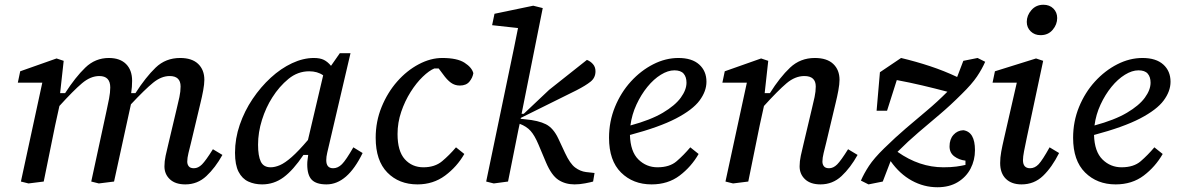

<svg xmlns="http://www.w3.org/2000/svg" viewBox="-20 -764 4958 808"><path d="M760 12Q718 12 695 -9.5Q672 -31 672 -64Q672 -85 677 -108.5Q682 -132 688 -156L724 -308Q730 -332 735 -355.5Q740 -379 740 -400Q740 -444 694 -444Q659 -444 624.5 -416Q590 -388 531 -325L508 -220Q496 -165 484 -110Q472 -55 460 0L396 8L364 0L428 -296Q434 -323 439 -349Q444 -375 444 -396Q444 -444 398 -444Q361 -444 325 -413.5Q289 -383 230 -318L212 -236Q200 -177 188 -118Q176 -59 164 0L100 8L68 0L158 -416H55L65 -464L218 -518L248 -508L233 -372H254Q297 -439 339 -479.5Q381 -520 438 -520Q485 -520 510.5 -494.5Q536 -469 536 -424Q536 -412 535 -398.5Q534 -385 532 -372H550Q593 -439 635 -479.5Q677 -520 738 -520Q788 -520 814 -495Q840 -470 840 -428Q840 -410 835 -383Q830 -356 824 -332L784 -164Q778 -140 773 -119.5Q768 -99 768 -84Q768 -72 774.5 -64Q781 -56 796 -56Q814 -56 830 -72Q846 -88 876 -136L916 -112Q886 -58 848.5 -23Q811 12 760 12Z M1066 -155Q1066 -108 1077.5 -84Q1089 -60 1119 -60Q1137 -60 1158 -69Q1179 -78 1207.5 -103Q1236 -128 1276 -175L1340 -447Q1316 -464 1281 -464Q1233 -464 1194 -432Q1155 -400 1126 -354Q1099 -312 1082.5 -259.5Q1066 -207 1066 -155ZM1354 12Q1311 12 1292 -7.5Q1273 -27 1273 -72Q1273 -83 1274.5 -93Q1276 -103 1277 -112H1257Q1214 -48 1173.5 -18Q1133 12 1083 12Q1051 12 1025 0Q999 -12 984 -41Q969 -70 969 -121Q969 -181 989 -239Q1009 -297 1043 -347.5Q1077 -398 1119.5 -437Q1162 -476 1209 -498Q1256 -520 1301 -520Q1327 -520 1343 -512Q1359 -504 1373 -487L1410 -540H1455L1368 -168Q1361 -138 1357 -121Q1353 -104 1353 -90Q1353 -56 1382 -56Q1402 -56 1419 -73Q1436 -90 1467 -144L1506 -120Q1442 12 1354 12Z M1737 12Q1659 12 1610 -38Q1561 -88 1561 -184Q1561 -253 1586 -314Q1611 -375 1651.5 -421Q1692 -467 1742 -493.5Q1792 -520 1841 -520Q1904 -520 1935 -500Q1966 -480 1972 -456Q1969 -437 1955.5 -420.5Q1942 -404 1915 -404Q1894 -404 1877.5 -416Q1861 -428 1844 -452L1826 -476H1808Q1786 -467 1759 -441Q1732 -415 1708 -377Q1684 -339 1668.5 -293.5Q1653 -248 1653 -200Q1653 -128 1683.5 -94Q1714 -60 1762 -60Q1810 -60 1840.5 -85.5Q1871 -111 1899 -144L1934 -116Q1903 -62 1853 -25Q1803 12 1737 12Z M2026 0 2126 -480Q2135 -524 2143.5 -564Q2152 -604 2160 -646L2051 -658L2061 -706L2224 -740L2264 -730L2175 -285H2184L2291 -386L2450 -512Q2465 -506 2475.5 -494Q2486 -482 2486 -464Q2486 -437 2465.5 -420.5Q2445 -404 2406 -384L2172 -268L2171 -264L2190 -262Q2246 -257 2277.5 -241Q2309 -225 2330 -180L2358 -120Q2379 -75 2400.5 -59Q2422 -43 2446 -40L2482 -36L2476 0Q2466 3 2442.5 7.5Q2419 12 2398 12Q2359 12 2330 -7Q2301 -26 2278 -80L2246 -156Q2230 -194 2213 -213Q2196 -232 2167 -243L2162 -220Q2151 -165 2140 -110Q2129 -55 2118 0L2058 8Z M2818 -468Q2791 -468 2761 -449.5Q2731 -431 2704.5 -398.5Q2678 -366 2658.5 -324Q2639 -282 2633 -236Q2718 -259 2769.5 -289.5Q2821 -320 2845 -353Q2869 -386 2869 -416Q2869 -440 2857 -454Q2845 -468 2818 -468ZM2722 12Q2644 12 2593.5 -38Q2543 -88 2543 -184Q2543 -253 2568 -314Q2593 -375 2635 -421Q2677 -467 2729 -493.5Q2781 -520 2835 -520Q2892 -520 2922.5 -492.5Q2953 -465 2953 -420Q2953 -380 2924 -341Q2895 -302 2825 -265.5Q2755 -229 2631 -196Q2633 -126 2666.5 -93Q2700 -60 2747 -60Q2798 -60 2827.5 -85.5Q2857 -111 2885 -144L2920 -116Q2889 -62 2840 -25Q2791 12 2722 12Z M3433 12Q3391 12 3368 -9.5Q3345 -31 3345 -64Q3345 -85 3350 -108.5Q3355 -132 3361 -156L3397 -308Q3403 -332 3408 -355.5Q3413 -379 3413 -400Q3413 -444 3365 -444Q3326 -444 3290 -413.5Q3254 -383 3195 -318L3177 -236Q3165 -177 3153 -118Q3141 -59 3129 0L3065 8L3033 0L3123 -416H3020L3030 -464L3183 -518L3213 -508L3198 -372H3220Q3262 -439 3305 -479.5Q3348 -520 3409 -520Q3460 -520 3486.5 -495Q3513 -470 3513 -428Q3513 -410 3508 -383Q3503 -356 3497 -332L3457 -164Q3451 -140 3446 -119.5Q3441 -99 3441 -84Q3441 -72 3447.5 -64Q3454 -56 3469 -56Q3487 -56 3503 -72Q3519 -88 3549 -136L3589 -112Q3559 -58 3521.5 -23Q3484 12 3433 12Z M3669 -298 3683 -460 3772 -520Q3835 -505 3894 -485.5Q3953 -466 4008 -440L4034 -508L4094 -520L4126 -504Q4113 -474 4091.5 -442Q4070 -410 4027 -368Q3979 -320 3934 -282Q3889 -244 3845.5 -207Q3802 -170 3757 -125Q3849 -60 3950 -60Q3982 -60 4004 -63Q4026 -66 4043 -70V-88Q4016 -91 3996 -106Q3976 -121 3976 -148Q3976 -178 3992.5 -196.5Q4009 -215 4034 -216Q4083 -209 4083 -132Q4083 -90 4064.5 -54.5Q4046 -19 4010.5 2.5Q3975 24 3925 24Q3868 24 3817 -4Q3766 -32 3728 -86L3695 0L3635 12L3603 -4Q3616 -34 3637 -66Q3658 -98 3701 -140Q3749 -187 3793 -224.5Q3837 -262 3880.5 -298.5Q3924 -335 3967 -378Q3914 -392 3861 -404.5Q3808 -417 3754 -427L3713 -298Z M4189 -78Q4189 -101 4193.5 -125.5Q4198 -150 4205 -180L4259 -416H4157L4167 -464L4340 -518L4370 -508L4301 -184Q4294 -151 4289.5 -127.5Q4285 -104 4285 -90Q4285 -56 4315 -56Q4335 -56 4351 -73Q4367 -90 4397 -144L4437 -120Q4407 -60 4369.5 -24Q4332 12 4279 12Q4237 12 4213 -11.5Q4189 -35 4189 -78ZM4359 -616Q4334 -616 4317.5 -632Q4301 -648 4301 -672Q4301 -699 4320.5 -721.5Q4340 -744 4371 -744Q4397 -744 4413 -728Q4429 -712 4429 -688Q4429 -661 4410 -638.5Q4391 -616 4359 -616Z M4771 -468Q4744 -468 4714 -449.5Q4684 -431 4657.5 -398.5Q4631 -366 4611.5 -324Q4592 -282 4586 -236Q4671 -259 4722.5 -289.5Q4774 -320 4798 -353Q4822 -386 4822 -416Q4822 -440 4810 -454Q4798 -468 4771 -468ZM4675 12Q4597 12 4546.5 -38Q4496 -88 4496 -184Q4496 -253 4521 -314Q4546 -375 4588 -421Q4630 -467 4682 -493.5Q4734 -520 4788 -520Q4845 -520 4875.5 -492.5Q4906 -465 4906 -420Q4906 -380 4877 -341Q4848 -302 4778 -265.5Q4708 -229 4584 -196Q4586 -126 4619.5 -93Q4653 -60 4700 -60Q4751 -60 4780.5 -85.5Q4810 -111 4838 -144L4873 -116Q4842 -62 4793 -25Q4744 12 4675 12Z"/></svg>

Font: Source Serif 4 Caption
Style: Italic
Weight: 400
Italic angle: -12°
Designer: Frank Grießhammer
Foundry: Adobe Systems Incorporated
Version: Version 4.004;hotconv 1.0.117;makeotfexe 2.5.65602